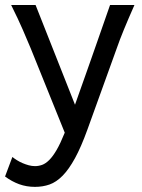

<svg xmlns="http://www.w3.org/2000/svg" viewBox="-30 -518 567 768"><path d="M319.8 0Q294.4 70.3 270 114.7Q245.6 159.2 220.5 184.8Q195.3 210.4 168.2 220Q141.1 229.5 109.9 229.5Q76.2 229.5 46.6 218.8Q17.1 208 -9.8 188L19.5 109.9Q27.3 116.2 37.8 122.8Q48.3 129.4 60.3 134.5Q72.3 139.6 85 143.1Q97.7 146.5 109.9 146.5Q124.5 146.5 138.7 141.4Q152.8 136.2 167.2 121.8Q181.6 107.4 196.8 81.3Q211.9 55.2 229 12.7L92.8 -324.7Q79.1 -357.9 61 -399.4Q43 -440.9 14.6 -498H112.3L270 -99.1Q279.3 -125.5 290.3 -156.5Q301.3 -187.5 313 -220.5Q324.7 -253.4 336.4 -286.9Q348.1 -320.3 358.9 -351.1Q384.3 -423.3 410.2 -498H507.8Q495.1 -469.7 484.9 -445.6Q474.6 -421.4 465.8 -400.1Q457 -378.9 450 -360.4Q442.9 -341.8 437 -324.7Z"/></svg>

Font: Andika Eur
Style: Regular
Weight: 400
Designer: Victor Gaultney, Annie Olsen, Julie Remington, Don Collingsworth, Eric Hays, Becca Hirsbrunner
Foundry: SIL International
Version: Version 5.000